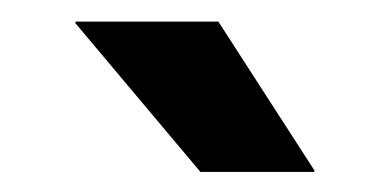

<svg xmlns="http://www.w3.org/2000/svg" viewBox="-20 -706 363 182"><path d="M187 -685.5 278 -544.5V-543H170L51.5 -684V-685.5Z"/></svg>

Font: Anek Gurmukhi Medium SemiBold
Style: Regular
Weight: 600
Version: Version 1.003